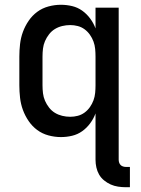

<svg xmlns="http://www.w3.org/2000/svg" viewBox="-20 -562 590 804"><path d="M507 222Q491 222 474.5 219.5Q458 217 443.5 210.5Q429 204 416 193.5Q403 183 395 169Q387 155 383.5 139Q380 123 380 107V-87Q372 -65 357.5 -45.5Q343 -26 324 -12.5Q305 1 282 6.5Q259 12 235 12Q209 12 183 5Q157 -2 136 -17.5Q115 -33 100 -55Q85 -77 76 -101.5Q67 -126 64 -152.5Q61 -179 61 -205V-325Q61 -351 64 -377.5Q67 -404 76 -428.5Q85 -453 100 -475Q115 -497 136 -512.5Q157 -528 183 -535Q209 -542 235 -542Q259 -542 282 -536.5Q305 -531 324 -517.5Q343 -504 357.5 -484.5Q372 -465 380 -443V-530H477V107Q477 113 479 119Q481 125 485 129Q489 133 495 135Q501 137 507 137H524V222ZM274 -73Q290 -73 305.5 -77Q321 -81 334 -90.5Q347 -100 356.5 -113.5Q366 -127 371.5 -142Q377 -157 378.5 -173Q380 -189 380 -205V-325Q380 -341 378.5 -357Q377 -373 371.5 -388Q366 -403 356.5 -416.5Q347 -430 334 -439.5Q321 -449 305.5 -453Q290 -457 274 -457Q257 -457 240.5 -453Q224 -449 210 -440.5Q196 -432 185.5 -418.5Q175 -405 168.5 -390Q162 -375 160 -358.5Q158 -342 158 -325V-205Q158 -188 160 -171.5Q162 -155 168.5 -140Q175 -125 185.5 -111.5Q196 -98 210 -89.5Q224 -81 240.5 -77Q257 -73 274 -73Z"/></svg>

Font: Lode Dark Term
Style: Bold
Weight: 700
Monospace: yes
Designer: Belleve Invis
Foundry: Belleve Invis
Version: Version 29.2.0